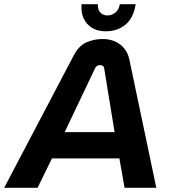

<svg xmlns="http://www.w3.org/2000/svg" viewBox="-60 -900 809 920"><path d="M-40 0 293 -634Q317 -680 353 -696.5Q389 -713 432 -713Q481 -713 515.5 -687Q550 -661 560 -614L689 0H537L512 -141H189L120 0ZM250 -267H489L439 -574Q438 -581 432.5 -584.5Q427 -588 419 -588Q412 -588 405.5 -584.5Q399 -581 396 -574ZM446 -750Q408 -750 381 -766.5Q354 -783 340.5 -812.5Q327 -842 331 -880H409Q408 -862 414 -850Q420 -838 431.5 -832Q443 -826 455 -826Q475 -826 492.5 -839.5Q510 -853 514 -880H590Q580 -814 541.5 -782Q503 -750 446 -750Z"/></svg>

Font: MuseoModerno Thin SemiBold
Style: Italic
Weight: 600
Italic angle: -9°
Version: Version 1.003